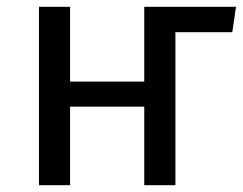

<svg xmlns="http://www.w3.org/2000/svg" viewBox="-20 -547 717 567"><path d="M406 -527V-306H187V-527H95V0H187V-232H406V0H498V-452H666L677 -527Z"/></svg>

Font: Fira Sans
Style: Regular
Weight: 400
Designer: Carrois Corporate & Edenspiekermann AG
Foundry: Carrois Corporate GbR & Edenspiekermann AG
Version: Version 4.203